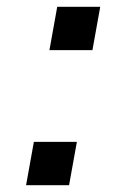

<svg xmlns="http://www.w3.org/2000/svg" viewBox="-20 -547 376 567"><path d="M126 -399 149 -527H276L253 -399ZM57 0 80 -128H207L184 0Z"/></svg>

Font: Archivo Variable SemiBold
Style: Italic
Weight: 600
Italic angle: -10°
Designer: Hector Gatti
Foundry: Omnibus-Type
Version: Version 2.001